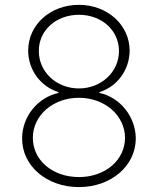

<svg xmlns="http://www.w3.org/2000/svg" viewBox="-20 -757 647 787"><path d="M303.6 9.9C435.4 9.9 536.2 -77.1 536.6 -189.3C536.2 -277.7 473 -358 387.4 -376.1V-379.3C461.3 -402.3 511 -471.2 511.4 -549.7C511 -655.9 419 -737.2 303.6 -737.2C186.4 -737.2 95.5 -655.5 95.5 -549.7C95.5 -470.5 146.3 -402.3 219.8 -379.3V-376.1C133.5 -357.2 70.3 -277.7 70.7 -189.3C70.3 -77.1 171.2 9.9 303.6 9.9ZM303.6 -31.2C194.6 -31.2 114.3 -101.2 114.7 -191.8C114.3 -283.4 196.7 -356.2 303.6 -356.2C409.8 -356.2 492.2 -283.4 492.5 -191.8C492.2 -101.2 411.9 -31.2 303.6 -31.2ZM303.6 -394.5C211.3 -394.5 138.8 -462.4 139.2 -547.9C138.8 -633.2 210.6 -696.4 303.6 -696.4C396 -696.4 467.7 -633.2 467.7 -547.9C467.7 -462.4 395.2 -394.5 303.6 -394.5Z"/></svg>

Font: Karasuma Gothic
Style: Thin
Weight: 200
Designer: Rasmus Andersson / Ryoko Ishizuka
Foundry: rsms
Version: Version 1.00